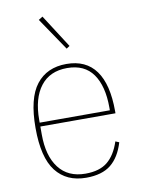

<svg xmlns="http://www.w3.org/2000/svg" viewBox="-86 -810 652 881"><g transform="rotate(-10 240.0 -369.5)"><path d="M244 12Q153 12 103.5 -51.5Q54 -115 54 -253Q54 -391 103.5 -454.5Q153 -518 244 -518Q335 -518 381 -454.5Q427 -391 427 -266V-256H77V-219Q77 -119 120 -63Q163 -7 244 -7Q310 -7 347 -37.5Q384 -68 404 -129L421 -122Q401 -55 359.5 -21.5Q318 12 244 12ZM244 -499Q163 -499 120 -443Q77 -387 77 -287V-274H404V-287Q404 -387 364.5 -443Q325 -499 244 -499ZM155 -739 174 -751 273 -597 258 -587Z"/></g></svg>

Font: IBM Plex Sans Condensed Thin
Style: Regular
Weight: 100
Width: 3
Designer: Mike Abbink, Paul van der Laan, Pieter van Rosmalen
Foundry: Bold Monday
Version: Version 1.3